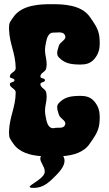

<svg xmlns="http://www.w3.org/2000/svg" viewBox="-20 -748 520 918"><path d="M235.1 -135H233.1C206.1 -137 202.1 -171 197.1 -197C196.1 -205 195.1 -212 195.1 -218C195.1 -242 203.1 -261 203.1 -286C203.1 -292 202.1 -298 201.1 -305C198.1 -324 173.1 -327 173.1 -346C173.1 -357 195.1 -353 195.1 -364C195.1 -376 173.1 -371 173.1 -382C173.1 -401 198.1 -403 201.1 -422C202.1 -429 203.1 -435 203.1 -441C203.1 -466 195.1 -485 195.1 -509C195.1 -515 196.1 -522 197.1 -530C202.1 -556 206.1 -590 233.1 -592H235.1C244.3 -592 253.9 -593.1 262.5 -593.1C275.4 -593.1 286.3 -590.6 291.1 -578C292.2 -575.5 292.7 -573.2 292.7 -571.1C292.7 -555.1 266.4 -547.4 261.1 -528C257.6 -516.2 253.4 -504.7 253.4 -494.2C253.4 -487 255.4 -480.1 261.1 -474C285.1 -449 309.1 -442 343.1 -440C350 -439.6 356.7 -439.3 363.1 -439.3C390 -439.3 412.5 -444.2 431.1 -466C451.1 -489.7 456.9 -513.4 456.9 -541.2C456.9 -550.9 456.2 -561.1 455.1 -572C451.1 -612 426.1 -643 411.1 -665C370.1 -727 278.1 -728 227.1 -728C177.1 -728 84.1 -727 43.1 -665C28.1 -643 23.1 -640 23.1 -615V-608C26.1 -534 54.1 -496 55.1 -422C55.1 -403 27.1 -401 27.1 -382C27.1 -371 49.1 -376 49.1 -364C49.1 -353 27.1 -357 27.1 -346C27.1 -327 55.1 -325 55.1 -306C54.1 -232 26.1 -194 23.1 -120V-113C23.1 -88 28.1 -84 43.1 -62C72.5 -17.6 128.5 -5 176.3 -1.4C173.6 2.4 172.6 6.4 172.6 10.4C172.6 28.5 193.9 48.8 193.9 71.2C193.9 74.3 193.5 77.6 192.5 80.8C183.3 109 121.8 135.2 121.8 145.6C121.8 147.7 124.4 149.1 130.5 149.8C134.4 150.2 138.1 150.4 141.8 150.4C188.1 150.4 217.2 122 251.5 86.8C270.3 67.3 288.5 43.6 288.5 20.6C288.5 13.1 286.6 5.6 282 -1.6C329 -5.4 382.5 -18.6 411.1 -64C426.1 -86 451.1 -117 455.1 -157C456.2 -167.9 456.9 -178.1 456.9 -187.8C456.9 -215.6 451.1 -239.3 431.1 -263C412.5 -284.8 390 -289.7 363.1 -289.7C356.7 -289.7 350 -289.4 343.1 -289C309.1 -287 285.1 -280 261.1 -255C255.4 -248.9 253.4 -242 253.4 -234.8C253.4 -224.3 257.6 -212.8 261.1 -201C266.5 -181.4 292.4 -173.7 292.4 -157.5C292.4 -155.5 292 -153.3 291.1 -151C283.1 -130 257.1 -141 235.1 -135Z"/></svg>

Font: Chromatic Etruscan
Style: Regular
Weight: 400
Version: Version 000.910